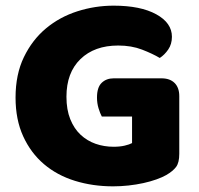

<svg xmlns="http://www.w3.org/2000/svg" viewBox="-20 -643 704 679"><path d="M614 -99Q614 -68 603 -53Q592 -38 568 -24Q554 -16 533 -8.5Q512 -1 487 4.5Q462 10 434.5 13Q407 16 380 16Q308 16 245 -3.5Q182 -23 135.5 -62.5Q89 -102 62 -161Q35 -220 35 -298Q35 -380 64.5 -441Q94 -502 142.5 -542.5Q191 -583 253.5 -603Q316 -623 382 -623Q477 -623 532.5 -592.5Q588 -562 588 -513Q588 -487 575 -468Q562 -449 545 -438Q520 -453 482.5 -467.5Q445 -482 398 -482Q314 -482 264.5 -434Q215 -386 215 -301Q215 -255 228.5 -221.5Q242 -188 265 -166.5Q288 -145 318 -134.5Q348 -124 382 -124Q404 -124 421 -128Q438 -132 447 -137V-231H340Q334 -242 328.5 -260Q323 -278 323 -298Q323 -334 339.5 -350Q356 -366 382 -366H551Q581 -366 597.5 -349.5Q614 -333 614 -303Z"/></svg>

Font: Baloo Da
Style: Regular
Weight: 400
Designer: Noopur Datye and Ek Type
Foundry: Ek Type
Version: Version 1.443;PS 1.000;hotconv 16.6.51;makeotf.lib2.5.65220;